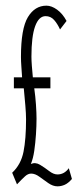

<svg xmlns="http://www.w3.org/2000/svg" viewBox="-20 -643 290 678"><path d="M40 8 23 -33Q54 -62 63 -107Q72 -152 72 -222Q72 -241 69.5 -270.5Q67 -300 64 -331H29V-370H58Q57 -387 55.5 -407Q54 -427 54 -442Q54 -542 78.5 -582.5Q103 -623 144 -623Q162 -623 181.5 -609Q201 -595 215 -569L192 -539Q183 -559 171 -572.5Q159 -586 141 -586Q117 -586 104 -550Q91 -514 91 -443Q91 -430 92.5 -410Q94 -390 96 -370H158V-331H101Q105 -303 107 -273.5Q109 -244 109 -224Q109 -199 107 -168.5Q105 -138 101 -110.5Q97 -83 89 -64Q105 -71 121.5 -61Q138 -51 153.5 -39Q169 -27 183 -27Q207 -27 223 -49L234 -11Q221 4 208.5 9.5Q196 15 183 15Q167 15 150.5 3.5Q134 -8 119 -19Q104 -30 90 -30Q79 -30 68.5 -20.5Q58 -11 40 8Z"/></svg>

Font: Inconsolata UltraCondensed Light
Style: Regular
Weight: 300
Width: 1
Monospace: yes
Designer: Raph Levien, Cyreal, Brenton Simpson
Foundry: Raph Levien, Cyreal, Google
Version: Version 3.001; ttfautohint (v1.8.2.53-6de2)